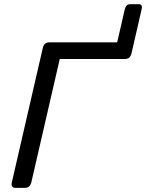

<svg xmlns="http://www.w3.org/2000/svg" viewBox="-20 -904 703 924"><path d="M55.2 0Q30.8 0 37.1 -26.9L186 -673.3Q192.4 -700.2 216.8 -700.2H543.9L580.6 -859.4Q586.4 -883.8 606 -883.8H647.9Q667.5 -883.8 661.6 -859.4L612.8 -647Q606.4 -620.1 582 -620.1H267.6L130.9 -26.9Q124.5 0 100.1 0Z"/></svg>

Font: Istok Web
Style: Italic
Weight: 400
Italic angle: -13°
Designer: Andrey V. Panov
Foundry: Andrey V. Panov
Version: Version 1.0.2g